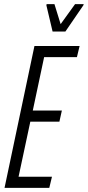

<svg xmlns="http://www.w3.org/2000/svg" viewBox="-20 -911 426 931"><path d="M2 0 147 -688H366L353 -634H194L139 -375H280L268 -321H127L70 -54H232L219 0ZM235 -758 205 -885 206 -891H244L274 -794L344 -891H386L384 -885L297 -758Z"/></svg>

Font: Saira UltraCondensed
Style: Italic
Weight: 400
Width: 1
Italic angle: -12°
Designer: Hector Gatti with collaboration of the Omnibus-Type team
Foundry: Omnibus-Type
Version: Version 1.101